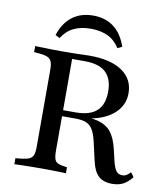

<svg xmlns="http://www.w3.org/2000/svg" viewBox="-86 -833 784 914"><g transform="rotate(10 306.5 -375.5)"><path d="M133.9 -145.2V-472.6Q133.9 -497.6 128.6 -510.9Q123.4 -524.2 110.1 -530.6Q96.8 -537.1 70.2 -539.5L43.5 -541.9V-571Q58.1 -571 79 -570.2Q100 -569.4 123.8 -569Q147.6 -568.5 171 -568.5H179.8Q208.1 -568.5 232.7 -569Q257.3 -569.4 276.6 -570.2Q296 -571 307.3 -571Q408.9 -571 464.5 -533.1Q520.2 -495.2 520.2 -426.6Q520.2 -379.8 491.5 -344.8Q462.9 -309.7 411.7 -290.7Q360.5 -271.8 289.5 -271.8H183.9V-293.5H287.1Q356.5 -293.5 389.9 -324.2Q423.4 -354.8 423.4 -417.7Q423.4 -479.8 390.3 -510.5Q357.3 -541.1 289.5 -541.1H227.4V-145.2ZM517.7 11.3Q475 11.3 451.2 -10.9Q427.4 -33.1 416.9 -83.1L396 -174.2Q387.9 -208.9 375.8 -228.6Q363.7 -248.4 344 -256.5Q324.2 -264.5 291.1 -264.5H190.3V-283.9H282.3Q354.8 -283.9 397.2 -273Q439.5 -262.1 462.1 -233.9Q484.7 -205.6 496.8 -154.8L511.3 -93.5Q519.4 -62.1 529.8 -49.6Q540.3 -37.1 558.9 -37.1Q569.4 -37.1 577.8 -41.9Q586.3 -46.8 597.6 -58.9L612.9 -37.9Q593.5 -12.1 571 -0.4Q548.4 11.3 517.7 11.3ZM171 -2.4Q147.6 -2.4 123.8 -2Q100 -1.6 79 -1.2Q58.1 -0.8 43.5 0V-29L70.2 -31.5Q96.8 -34.7 110.1 -40.7Q123.4 -46.8 128.6 -60.1Q133.9 -73.4 133.9 -98.4V-145.2H227.4V-98.4Q227.4 -60.5 236.7 -48Q246 -35.5 277.4 -31.5L292.7 -29V0Q280.6 -0.8 263.3 -1.2Q246 -1.6 226.2 -2Q206.5 -2.4 186.3 -2.4H180.6ZM291.1 -762.1Q350 -762.1 390.7 -731.5Q431.5 -700.8 452.4 -639.5L430.6 -629Q408.1 -665.3 373 -681.9Q337.9 -698.4 290.3 -698.4Q243.5 -698.4 208.9 -681.9Q174.2 -665.3 151.6 -629L129.8 -639.5Q150 -700.8 191.1 -731.5Q232.3 -762.1 291.1 -762.1Z"/></g></svg>

Font: Playfair 5pt SemiExpanded Light Medium
Style: Regular
Weight: 500
Version: Version 2.203